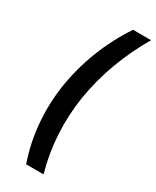

<svg xmlns="http://www.w3.org/2000/svg" viewBox="-245 -843 897 1106"><g transform="rotate(30 204.0 -289.5)"><path d="M288 -779Q139 -554 98 -290Q80 -167 90.5 -43Q101 81 142 200H258Q224 81 217 -43Q210 -167 229 -290Q250 -420 296 -543.5Q342 -667 408 -779Z"/></g></svg>

Font: Jost* 600 Semi Italic
Style: Italic
Weight: 600
Italic angle: -10°
Version: Version 3.200; ttfautohint (v0.97) -l 8 -r 50 -G 200 -x 14 -